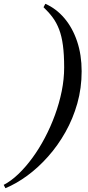

<svg xmlns="http://www.w3.org/2000/svg" viewBox="-80 -820 462 1010"><path d="M-51.5 170 -60.5 152.5Q-22 132.5 16.2 96Q54.5 59.5 90.2 10.8Q126 -38 156.2 -95.5Q186.5 -153 209.2 -215.2Q232 -277.5 244.8 -341Q257.5 -404.5 257.5 -465Q257.5 -533 251 -581.5Q244.5 -630 231 -665.2Q217.5 -700.5 197.2 -728Q177 -755.5 149 -782L158.5 -800Q215.5 -775 258.5 -724.5Q301.5 -674 325.5 -602.8Q349.5 -531.5 349.5 -445Q349.5 -357 326.8 -276.2Q304 -195.5 264.2 -125Q224.5 -54.5 173.2 3.2Q122 61 64.2 103.5Q6.5 146 -51.5 170Z"/></svg>

Font: Bodoni Moda SC 11pt
Style: Italic
Weight: 400
Italic angle: -13°
Version: Version 2.005